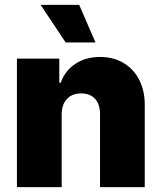

<svg xmlns="http://www.w3.org/2000/svg" viewBox="-20 -772 664 792"><path d="M234.4 0H49.8V-530.3H224.6V-430.7H230.5Q248 -480.5 291 -508.8Q334 -537.1 392.6 -537.1Q447.8 -537.1 490 -512Q532.2 -486.8 554.9 -441.4Q577.6 -396 577.1 -337.9V0H392.6V-299.8Q393.1 -340.8 372.6 -363.8Q352.1 -386.7 314.5 -386.7Q277.3 -386.7 255.9 -363.5Q234.4 -340.3 234.4 -299.8ZM147.5 -752H306.6L374 -596.7H251Z"/></svg>

Font: Pretendard GOV Black
Style: Regular
Weight: 900
Designer: Base glyphs from Inter by Rasmus Andersson; Hangeul glyphs from Noto Sans CJK(Source Han Sans) by Jang Soo-young and Kan
Foundry: Kil Hyung-jin
Version: Version 1.309